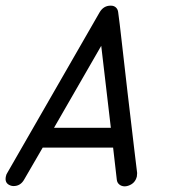

<svg xmlns="http://www.w3.org/2000/svg" viewBox="-37 -666 617 679"><path d="M355 -646Q366 -646 373 -639.5Q380 -633 381 -622Q386 -586 392.5 -527.5Q399 -469 413.5 -344Q428 -219 438 -136.5Q448 -54 448 -54Q448 -48 447 -42Q441 -17 416 -9Q410 -7 404 -7Q393 -7 385 -13.5Q377 -20 376 -31L363 -144H114Q49 -32 49 -32Q36 -8 11 -8Q5 -8 0 -10Q-22 -18 -16 -43Q-15 -49 -11 -55Q315 -622 315 -622Q329 -646 354 -646Q354 -646 355 -646ZM321 -504 154 -214H355Z"/></svg>

Font: Brass Mono
Style: Italic
Weight: 400
Italic angle: -13°
Monospace: yes
Version: Version 1.100; ttfautohint (v1.8.3) -l 8 -r 50 -G 200 -x 14 